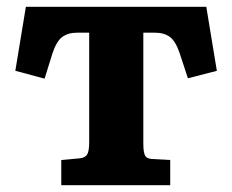

<svg xmlns="http://www.w3.org/2000/svg" viewBox="-20 -544 682 564"><path d="M160 0V-74L215 -79Q231 -81 236.5 -91Q242 -101 242 -127V-448H207Q180 -448 163 -435.5Q146 -423 134 -387L111 -313L25 -336L56 -524H586L617 -336L532 -314L508 -387Q496 -423 479 -435.5Q462 -448 435 -448H401V-122Q401 -99 405.5 -88.5Q410 -78 426 -77L480 -74V0Z"/></svg>

Font: Literata 7pt
Style: Bold
Weight: 700
Designer: Latin by Veronika Burian and Jose Scaglione. Greek by Irene Vlachou. Cyrillic by Vera Evstafieva.
Foundry: TypeTogether
Version: Version 3.002